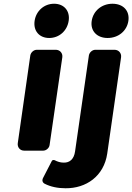

<svg xmlns="http://www.w3.org/2000/svg" viewBox="-20 -805 707 1026"><path d="M269 -785C216 -785 173 -747 165 -694C157 -640 190 -602 243 -602C296 -602 339 -640 347 -694C355 -747 322 -785 269 -785ZM581 -785C524 -785 478 -747 470 -693C462 -640 498 -602 555 -602C613 -602 658 -640 666 -693C674 -747 639 -785 581 -785ZM245 -30 313 -499C316 -521 300 -539 278 -539H177C160 -539 145 -525 142 -509L75 -40C72 -18 87 0 109 0H211C227 0 243 -14 245 -30ZM592 -539H490C473 -539 458 -525 455 -509L381 5C375 46 352 65 320 64C303 64 287 59 272 51C267 49 259 50 257 55L209 148C204 159 207 171 219 177C250 193 289 201 330 201C440 202 535 137 553 16L627 -499C630 -521 614 -539 592 -539Z"/></svg>

Font: Trueno
Style: RoundBdIt
Weight: 700
Designer: Julieta Ulanovsky, Jasper
Foundry: Julieta Ulanovsky, Cannot Into Space Fonts
Version: Version 3.001